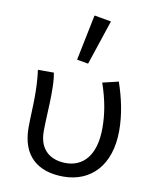

<svg xmlns="http://www.w3.org/2000/svg" viewBox="-89 -868 778 949"><g transform="rotate(10 300.0 -393.5)"><path d="M294 12C431 12 527 -84 527 -259C527 -340 510 -419 483 -498L403 -479C432 -395 443 -325 443 -257C443 -119 380 -56 295 -56C223 -56 160 -93 160 -192C160 -248 166 -322 166 -373C166 -416 166 -452 159 -486H79C86 -435 87 -391 87 -353C87 -301 83 -249 83 -197C83 -57 163 12 294 12ZM318 -559 393 -784 308 -799 261 -569Z"/></g></svg>

Font: Hasklig
Style: Regular
Weight: 400
Monospace: yes
Designer: Paul D. Hunt, Teo Tuominen
Foundry: Adobe Systems Incorporated
Version: Version 2.030;PS 1.0;hotconv 16.6.51;makeotf.lib2.5.65220